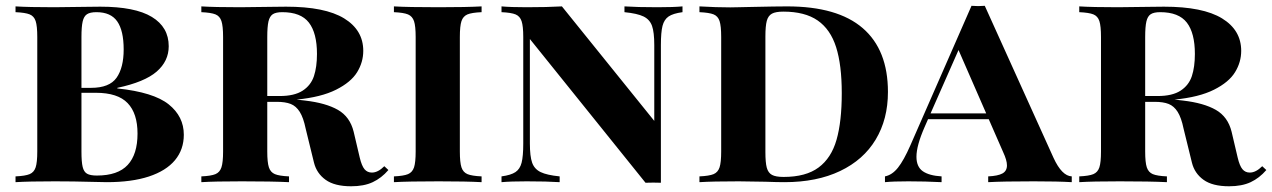

<svg xmlns="http://www.w3.org/2000/svg" viewBox="-20 -630 4399 664"><path d="M615.7 -164.1Q615.7 -112.8 585 -75.9Q554.2 -39.1 494.6 -19.5Q435.1 0 349.6 0L300.8 -1Q234.4 -2.9 169.9 -2.9Q79.1 -2.9 33.7 0V-20Q67.4 -21.5 82.5 -27.8Q97.7 -34.2 103.3 -51.3Q108.9 -68.4 108.9 -106V-502Q108.9 -540 103.3 -557.1Q97.7 -574.2 82.5 -580.3Q67.4 -586.4 33.7 -587.9V-607.9Q79.1 -605 167.5 -605Q186.5 -605 281.7 -606.4L326.7 -606.9Q446.8 -606.9 505.1 -571.5Q563.5 -536.1 563.5 -470.2Q563.5 -418.5 521.7 -382.3Q480 -346.2 385.7 -326.2V-324.2Q511.2 -311 563.5 -269Q615.7 -227.1 615.7 -164.1ZM261.7 -502V-326.2H294.9Q358.4 -326.2 383.1 -361.1Q407.7 -396 407.7 -459Q407.7 -523.9 385.5 -555.9Q363.3 -587.9 313.5 -587.9Q291.5 -587.9 280.8 -580.8Q270 -573.7 265.9 -555.7Q261.7 -537.6 261.7 -502ZM455.6 -168Q455.6 -237.8 421.4 -273.4Q387.2 -309.1 311.5 -309.1H261.7V-106Q261.7 -69.8 265.9 -52.7Q270 -35.6 281 -29.3Q292 -22.9 314.9 -22.9Q387.7 -22.9 421.6 -59.6Q455.6 -96.2 455.6 -168Z M1194.3 14.2Q1137.2 14.2 1106.2 -8.1Q1075.2 -30.3 1065.9 -67.4L1037.1 -185.1Q1029.3 -223.1 1016.6 -243.2Q1003.9 -263.2 985.4 -270.5Q966.8 -277.8 937.5 -277.8H904.3V-106Q904.3 -68.4 909.9 -51.3Q915.5 -34.2 930.7 -27.8Q945.8 -21.5 979.5 -20V0Q921.4 -2.9 816.4 -2.9Q721.7 -2.9 676.3 0V-20Q710 -21.5 725.1 -27.8Q740.2 -34.2 745.8 -51.3Q751.5 -68.4 751.5 -106V-502Q751.5 -540 745.8 -557.1Q740.2 -574.2 725.1 -580.3Q710 -586.4 676.3 -587.9V-607.9Q721.7 -605 810.1 -605Q829.1 -605 924.3 -606.4L969.2 -606.9Q1104 -606.9 1170.2 -566.4Q1236.3 -525.9 1236.3 -454.1Q1236.3 -415 1215.1 -380.4Q1193.8 -345.7 1142.3 -319.8Q1090.8 -293.9 1005.9 -285.6Q1023.9 -283.7 1035.2 -282.2Q1106.9 -273.9 1148.7 -250Q1190.4 -226.1 1203.1 -174.3L1224.1 -85Q1231 -56.2 1240.7 -44.7Q1250.5 -33.2 1266.1 -33.2Q1287.1 -33.2 1309.1 -55.2L1323.2 -42Q1299.3 -14.2 1269 0Q1238.8 14.2 1194.3 14.2ZM904.3 -502V-297.9H947.3Q998 -297.9 1026.6 -316.4Q1055.2 -335 1065.7 -366.7Q1076.2 -398.4 1076.2 -443.4Q1076.2 -515.6 1048.3 -551.8Q1020.5 -587.9 956.1 -587.9Q934.1 -587.9 923.3 -580.8Q912.6 -573.7 908.4 -555.7Q904.3 -537.6 904.3 -502Z M1570.3 -502V-106Q1570.3 -68.4 1575.9 -51.3Q1581.5 -34.2 1596.7 -27.8Q1611.8 -21.5 1645.5 -20V0Q1593.8 -2.9 1497.1 -2.9Q1391.6 -2.9 1342.3 0V-20Q1376 -21.5 1391.1 -27.8Q1406.2 -34.2 1411.9 -51.3Q1417.5 -68.4 1417.5 -106V-502Q1417.5 -539.6 1411.9 -556.6Q1406.2 -573.7 1391.1 -580.1Q1376 -586.4 1342.3 -587.9V-607.9Q1391.1 -605 1497.1 -605Q1593.8 -605 1645.5 -607.9V-587.9Q1611.3 -586.4 1596.4 -580.1Q1581.5 -573.7 1575.9 -556.9Q1570.3 -540 1570.3 -502Z M2265.6 -474.1V2Q2256.8 1.5 2239.3 1.5Q2221.2 1.5 2212.4 2L1812.5 -495.1V-133.8Q1812.5 -89.4 1820.3 -67.4Q1828.1 -45.4 1849.6 -34.9Q1871.1 -24.4 1915.5 -20V0Q1871.6 -2.9 1801.3 -2.9Q1746.1 -2.9 1714.4 0V-20Q1747.1 -24.4 1762.7 -34.9Q1778.3 -45.4 1783.9 -67.4Q1789.6 -89.4 1789.6 -133.8V-502Q1789.6 -539.6 1783.9 -556.6Q1778.3 -573.7 1763.2 -580.1Q1748 -586.4 1714.4 -587.9V-607.9Q1746.1 -605 1801.3 -605Q1872.6 -605 1923.3 -607.9L2242.7 -211.9V-474.1Q2242.7 -518.6 2234.9 -540.5Q2227.1 -562.5 2205.6 -573Q2184.1 -583.5 2139.6 -587.9V-607.9Q2183.6 -605 2253.4 -605Q2309.6 -605 2340.3 -607.9V-587.9Q2307.6 -583.5 2292.2 -573Q2276.9 -562.5 2271.2 -540.5Q2265.6 -518.6 2265.6 -474.1Z M3050.8 -312Q3050.8 -217.8 3008.5 -147.5Q2966.3 -77.1 2885.5 -38.6Q2804.7 0 2692.9 0Q2666.5 0 2627.4 -1.5Q2533.7 -2.9 2535.2 -2.9Q2444.3 -2.9 2398.9 0V-20Q2432.6 -21.5 2447.8 -27.8Q2462.9 -34.2 2468.5 -51.3Q2474.1 -68.4 2474.1 -106V-502Q2474.1 -540 2468.5 -557.1Q2462.9 -574.2 2447.8 -580.3Q2432.6 -586.4 2398.9 -587.9V-607.9Q2457 -604.5 2505.4 -604.5L2532.7 -605L2579.6 -606Q2666.5 -607.9 2702.1 -607.9Q2876.5 -607.9 2963.6 -532.7Q3050.8 -457.5 3050.8 -312ZM2627 -503.9V-104Q2627 -67.9 2631.8 -50Q2636.7 -32.2 2649.9 -25.1Q2663.1 -18.1 2689.9 -18.1Q2767.1 -18.1 2811 -50.8Q2855 -83.5 2873 -146.5Q2891.1 -209.5 2891.1 -308.1Q2891.1 -405.3 2871.6 -466.8Q2852.1 -528.3 2807.9 -559.1Q2763.7 -589.8 2689 -589.8Q2662.6 -589.8 2649.7 -582.8Q2636.7 -575.7 2631.8 -557.9Q2627 -540 2627 -503.9Z M3686.5 -20V0Q3639.6 -2.9 3555.2 -2.9Q3448.2 -2.9 3397.5 0V-20Q3430.7 -21.5 3446.5 -30Q3462.4 -38.6 3462.4 -58.1Q3462.4 -75.7 3449.2 -104L3399.4 -217.8H3189.5L3177.7 -190.9Q3149.4 -126.5 3149.4 -87.9Q3149.4 -53.2 3171.4 -37.8Q3193.4 -22.5 3236.3 -20V0Q3179.2 -2.9 3121.6 -2.9Q3068.4 -2.9 3040.5 0V-20Q3065.4 -24.9 3085.4 -50Q3105.5 -75.2 3128.4 -127.4L3339.8 -609.9Q3355.5 -608.9 3362.8 -608.9Q3371.1 -608.9 3385.7 -609.9L3623.5 -84Q3652.3 -21.5 3686.5 -20ZM3294.9 -457 3198.2 -237.8H3390.6Z M4230.5 14.2Q4173.3 14.2 4142.3 -8.1Q4111.3 -30.3 4102.1 -67.4L4073.2 -185.1Q4065.4 -223.1 4052.7 -243.2Q4040 -263.2 4021.5 -270.5Q4002.9 -277.8 3973.6 -277.8H3940.4V-106Q3940.4 -68.4 3946 -51.3Q3951.7 -34.2 3966.8 -27.8Q3981.9 -21.5 4015.6 -20V0Q3957.5 -2.9 3852.5 -2.9Q3757.8 -2.9 3712.4 0V-20Q3746.1 -21.5 3761.2 -27.8Q3776.4 -34.2 3782 -51.3Q3787.6 -68.4 3787.6 -106V-502Q3787.6 -540 3782 -557.1Q3776.4 -574.2 3761.2 -580.3Q3746.1 -586.4 3712.4 -587.9V-607.9Q3757.8 -605 3846.2 -605Q3865.2 -605 3960.4 -606.4L4005.4 -606.9Q4140.1 -606.9 4206.3 -566.4Q4272.5 -525.9 4272.5 -454.1Q4272.5 -415 4251.2 -380.4Q4230 -345.7 4178.5 -319.8Q4127 -293.9 4042 -285.6Q4060.1 -283.7 4071.3 -282.2Q4143.1 -273.9 4184.8 -250Q4226.6 -226.1 4239.3 -174.3L4260.3 -85Q4267.1 -56.2 4276.9 -44.7Q4286.6 -33.2 4302.2 -33.2Q4323.2 -33.2 4345.2 -55.2L4359.4 -42Q4335.4 -14.2 4305.2 0Q4274.9 14.2 4230.5 14.2ZM3940.4 -502V-297.9H3983.4Q4034.2 -297.9 4062.7 -316.4Q4091.3 -335 4101.8 -366.7Q4112.3 -398.4 4112.3 -443.4Q4112.3 -515.6 4084.5 -551.8Q4056.6 -587.9 3992.2 -587.9Q3970.2 -587.9 3959.5 -580.8Q3948.7 -573.7 3944.6 -555.7Q3940.4 -537.6 3940.4 -502Z"/></svg>

Font: TypoPRO Playfair Display SC
Style: Bold
Weight: 700
Designer: Claus Eggers Sørensen
Foundry: Claus Eggers Sørensen
Version: Version 1.004;PS 001.004;hotconv 1.0.70;makeotf.lib2.5.58329